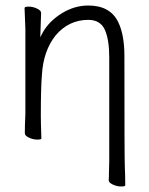

<svg xmlns="http://www.w3.org/2000/svg" viewBox="-20 -500 540 696"><path d="M434 172Q434 176 419 176Q404 176 389 169Q374 162 374 153Q375 145 375 125.5Q375 106 376 86V-293Q376 -354 361 -390Q345 -428 300 -428Q229 -428 181 -371Q137 -315 132 -229Q128 -184 128 -79Q128 -56 130 2Q130 6 115 6Q100 6 85 -1Q70 -8 70 -17Q70 -44 72 -88V-395Q69 -458 69 -471Q69 -476 84 -476Q99 -476 114 -469Q129 -462 129 -453L126 -365L136 -384Q159 -424 204.5 -452Q250 -480 300 -480Q380 -480 409 -419Q431 -373 431 -297Q431 71 432.5 104Q434 137 434 172Z"/></svg>

Font: Moon Stars Kai T HW Light
Style: Regular
Weight: 300
Designer: GuiWonder
Version: Version 1.101